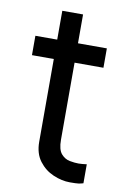

<svg xmlns="http://www.w3.org/2000/svg" viewBox="-78 -711 509 763"><g transform="rotate(10 176.0 -329.0)"><path d="M311.1 -545.5V-467.3H194.6V-156.2Q194.6 -116.5 209.3 -99.6Q224.1 -82.7 244.1 -79Q264.2 -75.3 279.8 -75.3Q290.5 -75.3 296.2 -76.2Q301.8 -77.1 312.5 -78.1V-1.4Q301.8 1.8 293 3Q284.1 4.3 258.5 4.3Q225.9 4.3 191.6 -10.3Q157.3 -24.9 134.1 -55.4Q110.8 -85.9 110.8 -133.5V-467.3H22.7V-545.5H110.8V-661.9H194.6V-545.5Z"/></g></svg>

Font: Interface
Style: Regular
Weight: 400
Designer: Rasmus Andersson
Foundry: rsms
Version: Version 1.8